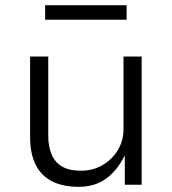

<svg xmlns="http://www.w3.org/2000/svg" viewBox="-20 -712 664 740"><path d="M283 8Q222 8 180 -13.5Q138 -35 117 -78Q96 -121 96 -184V-494H166V-188Q166 -150 178 -119Q190 -88 218 -71Q246 -54 292 -54Q339 -54 376.5 -76.5Q414 -99 435 -135Q456 -171 456 -213V-494H526V0H461V-110H459Q432 -55 389 -23.5Q346 8 283 8ZM154 -636V-692H468V-636Z"/></svg>

Font: Nunito Sans 7pt Light
Style: Regular
Weight: 300
Designer: Vernon Adams
Foundry: Vernon Adams
Version: Version 3.101;gftools[0.9.27]